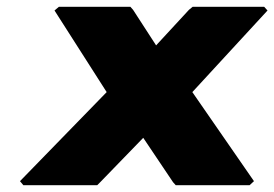

<svg xmlns="http://www.w3.org/2000/svg" viewBox="-20 -540 810 567"><path d="M730 -5 548 -268 770 -509 760 -520H549L538 -511L441 -406L373 -511L365 -520H154L141 -509L295 -268L39 -5L49 7H267L276 -2L403 -133L491 -2L499 7H717Z"/></svg>

Font: Hussar Woodtype
Style: UltraObl
Weight: 900
Foundry: Cannot Into Space Fonts
Version: Version 1.07